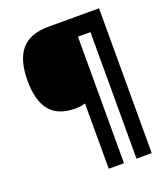

<svg xmlns="http://www.w3.org/2000/svg" viewBox="-158 -869 959 1105"><g transform="rotate(-20 321.5 -316.5)"><path d="M579.1 127H485.8V-647.9H409.2V127H315.9V-272.9Q289.6 -264.2 254.9 -264.2Q149.4 -264.2 99.6 -325.2Q49.8 -386.2 49.8 -508.8Q49.8 -633.8 102.3 -696.8Q154.8 -759.8 270 -759.8H579.1Z"/></g></svg>

Font: Open Sans ExtBd
Style: Bold
Weight: 800
Foundry: Ascender Corporation
Version: Version 1.10